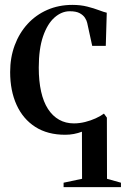

<svg xmlns="http://www.w3.org/2000/svg" viewBox="-20 -540 514 785"><path d="M240 225V207L315.5 191L315 -1.5Q299 4.5 281.8 7.8Q264.5 11 246.5 11Q174.5 11 124.2 -21.2Q74 -53.5 47.8 -111.2Q21.5 -169 21.5 -245.5Q21.5 -304.5 40 -354.5Q58.5 -404.5 92.5 -441.8Q126.5 -479 173.2 -499.5Q220 -520 276 -520Q309.5 -520 337 -513Q364.5 -506 384.8 -498.2Q405 -490.5 416.5 -488L412.5 -352.5H357L336.5 -446.5Q334.5 -456 327.5 -467Q320.5 -478 306 -486Q291.5 -494 265 -494Q232 -494 203 -468.5Q174 -443 156.2 -391.8Q138.5 -340.5 138.5 -263.5Q138.5 -208.5 148 -166Q157.5 -123.5 176.2 -94.5Q195 -65.5 221.8 -50.5Q248.5 -35.5 282 -35.5Q304.5 -35.5 327.8 -41.2Q351 -47 371.2 -56.2Q391.5 -65.5 405 -75.5L417 -59L417.5 191L474.5 207V225Z"/></svg>

Font: Merriweather 144pt Medium
Style: Regular
Weight: 500
Version: Version 2.100